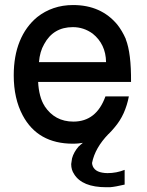

<svg xmlns="http://www.w3.org/2000/svg" viewBox="-20 -559 596 777"><path d="M134.3 -227.5Q135.7 -198.2 142.3 -172.9Q148.9 -147.5 160.6 -129.9H160.2Q201.7 -66.9 276.9 -66.9Q370.1 -66.9 406.7 -168.9H501.5Q494.6 -132.8 480.5 -101.3Q466.3 -69.8 443.8 -43.5Q438.5 -36.6 432.4 -30.3Q426.3 -23.9 419.4 -16.6V-17.1Q364.3 39.6 352.5 100.6Q353.5 115.7 363.8 126Q374 136.2 393.6 139.6Q398.9 140.6 404.3 141.1Q409.7 141.6 415 141.6Q451.2 141.6 484.4 128.4V188Q465.8 192.4 450.9 195.1Q436 197.8 424.8 198.7H410.2Q312.5 198.7 279.8 145.5L280.3 146Q268.1 128.9 268.1 105L271.5 82Q278.3 56.6 298.3 33.7L304.2 28.8H303.7L315.4 19L296.9 21.5Q292 22 286.6 22.2Q281.2 22.5 274.9 22.5Q132.8 22.5 71.8 -92.3Q35.6 -160.2 35.6 -253.9Q35.6 -332.5 59.8 -391.8Q84 -451.2 130.4 -489.7Q160.6 -513.7 197 -526.1Q233.4 -538.6 275.9 -538.6Q389.2 -538.6 455.1 -459Q474.6 -434.1 488.8 -401.9L489.3 -399.4Q511.2 -343.8 510.3 -227.5ZM409.2 -306.6V-307.6H416L409.2 -300.8ZM409.2 -307.6Q408.7 -344.2 395 -373Q381.3 -401.9 355 -422.9Q318.8 -449.2 274.9 -449.2Q195.8 -449.2 158.7 -380.4Q141.1 -350.1 137.7 -307.6Z"/></svg>

Font: SolaimanLipi
Style: Bold
Weight: 700
Designer: Solaiman Karim
Foundry: Al Mamun Sumon
Version: Version 2.000